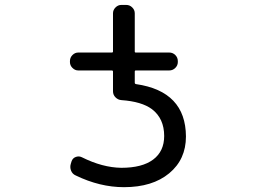

<svg xmlns="http://www.w3.org/2000/svg" viewBox="-20 -775 1040 784"><path d="M299.8 -487.3Q286.1 -487.3 275.9 -497.6Q265.6 -507.8 265.6 -521.5V-525.4Q265.6 -540 275.9 -550.3Q286.1 -560.5 299.8 -560.5H436.5Q441.4 -560.5 441.4 -564.5V-720.7Q441.4 -734.4 451.7 -744.6Q461.9 -754.9 475.6 -754.9H495.1Q509.8 -754.9 520 -744.6Q530.3 -734.4 530.3 -720.7V-564.5Q530.3 -560.5 534.2 -560.5H670.9Q685.5 -560.5 695.8 -550.3Q706.1 -540 706.1 -525.4V-521.5Q706.1 -507.8 695.8 -497.6Q685.5 -487.3 670.9 -487.3H534.2Q530.3 -487.3 530.3 -482.4V-437.5Q530.3 -432.6 535.2 -431.6Q738.3 -402.3 739.3 -217.8Q739.3 -124 670.9 -67.4Q602.5 -10.7 486.3 -10.7Q387.7 -10.7 289.1 -58.6Q275.4 -64.5 270 -78.6Q264.6 -92.8 269.5 -107.4L272.5 -117.2Q277.3 -129.9 290 -134.3Q302.7 -138.7 314.5 -132.8Q398.4 -90.8 475.6 -89.8Q560.5 -89.8 605.5 -123.5Q650.4 -157.2 650.4 -219.7Q650.4 -291 600.6 -329.1Q558.6 -360.4 475.6 -366.2Q461.9 -367.2 451.7 -377.4Q441.4 -387.7 441.4 -402.3V-482.4Q441.4 -487.3 436.5 -487.3Z"/></svg>

Font: Rounded-L Mgen+ 2m regular
Style: Regular
Weight: 400
Designer: [Source Han Sans]
Ryoko NISHIZUKA  (kana & ideographs); Paul D. Hunt (Latin, Greek & Cyrillic); Wenlong ZHANG  (bopomofo
Version: Version 1.059.20150602